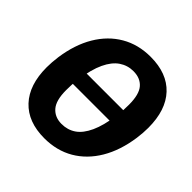

<svg xmlns="http://www.w3.org/2000/svg" viewBox="-186 -873 1052 1052"><g transform="rotate(45 340.0 -347.0)"><path d="M400 -710.8Q527.7 -710.8 596.9 -637Q666.2 -563.2 666.2 -426.2Q666.2 -407.2 664.7 -386.4Q663.2 -365.6 660.2 -343.6Q644.2 -231.2 596.2 -150.4Q548.3 -69.7 473.9 -26.2Q399.5 17.2 303.4 17.2Q176.5 17.2 107 -57Q37.6 -131.3 37.6 -267Q37.6 -287 39.1 -307.8Q40.6 -328.6 43.6 -350.6Q59.6 -463 107.4 -543.4Q155.2 -623.9 229.7 -667.3Q304.3 -710.8 400 -710.8ZM388.9 -588.5Q343.9 -588.5 307.1 -563.6Q270.3 -538.6 245 -484.9Q219.6 -431.2 207.2 -342.6Q203.5 -317.3 202.5 -295.3Q201.5 -273.4 201.5 -254.1Q201.5 -174.5 232 -139.8Q262.5 -105 314.9 -105Q361.5 -105 397.5 -129.6Q433.5 -154.2 458.5 -208.6Q483.6 -263 495.6 -351Q499.6 -376.9 500.6 -399.7Q501.6 -422.5 501.6 -441.5Q501.6 -520.7 472.1 -554.6Q442.7 -588.5 388.9 -588.5ZM146.3 -397.7H571.8L557.9 -304.3H132Z"/></g></svg>

Font: Fira Sans Variable
Style: Italic
Weight: 397
Italic angle: -8°
Designer: Carrois Corporate & Edenspiekermann AG
Foundry: Carrois Corporate GbR & Edenspiekermann AG
Version: Version 4.202